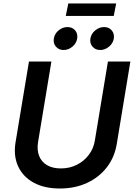

<svg xmlns="http://www.w3.org/2000/svg" viewBox="-20 -1085 778 1116"><path d="M328.1 10.7Q237.3 10.7 175 -23.7Q112.8 -58.1 85.2 -118.7Q57.6 -179.2 70.3 -257.3L148.4 -727.5H278.8L201.2 -259.3Q193.8 -212.9 207.5 -178.5Q221.2 -144 253.4 -125Q285.6 -106 333.5 -106Q384.8 -106 426.8 -127.2Q468.8 -148.4 496.3 -185.1Q523.9 -221.7 531.2 -267.6L607.4 -727.5H737.8L658.7 -248.5Q646 -170.4 600.6 -112.1Q555.2 -53.7 485.1 -21.5Q415 10.7 328.1 10.7ZM562.5 -794.4Q534.2 -794.4 517.6 -814Q501 -833.5 505.4 -861.3Q510.3 -889.2 533.4 -908.4Q556.6 -927.7 585 -927.7Q612.8 -927.7 629.4 -908.4Q646 -889.2 641.6 -861.3Q637.2 -833.5 613.8 -814Q590.3 -794.4 562.5 -794.4ZM349.6 -794.4Q321.8 -794.4 304.9 -814Q288.1 -833.5 293 -861.3Q297.4 -889.2 320.6 -908.4Q343.8 -927.7 372.1 -927.7Q400.4 -927.7 416.7 -908.4Q433.1 -889.2 428.7 -861.3Q424.3 -833.5 401.1 -814Q377.9 -794.4 349.6 -794.4ZM655.3 -1064.9 641.1 -992.2H362.3L377 -1064.9Z"/></svg>

Font: Inter SemiBold
Style: Italic
Weight: 600
Italic angle: -9.3988°
Designer: Rasmus Andersson
Foundry: rsms
Version: Version 4.001;git-66647c0bb